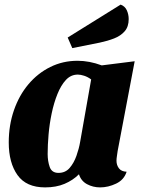

<svg xmlns="http://www.w3.org/2000/svg" viewBox="-20 -794 622 834"><path d="M176 20Q94 20 56 -33.5Q18 -87 18 -175Q18 -250 40.5 -315Q63 -380 103.5 -428Q144 -476 198.5 -503Q253 -530 317 -530Q368 -530 422 -510L565 -528L491 -138Q490 -129 488 -117Q486 -105 486 -96Q486 -77 496.5 -63Q507 -49 530 -48Q519 -13 484.5 3.5Q450 20 415 20Q384 20 358 6Q332 -8 323 -37Q297 -11 260.5 4.5Q224 20 176 20ZM234 -43Q264 -43 282.5 -64.5Q301 -86 312 -117Q323 -148 328 -177L376 -449Q361 -460 345.5 -465Q330 -470 318 -470Q288 -470 266.5 -447Q245 -424 229.5 -385.5Q214 -347 204.5 -301.5Q195 -256 191 -210Q187 -164 187 -125Q187 -94 196 -68.5Q205 -43 234 -43ZM294 -585 274 -631 504 -774Q523 -767 531 -749Q539 -731 539 -711Q539 -678 521.5 -658Q504 -638 475.5 -627Q447 -616 414 -609Z"/></svg>

Font: Sansita Swashed
Style: Bold
Weight: 700
Designer: Pablo Cosgaya
Foundry: Omnibus-Type
Version: Version 1.003; ttfautohint (v1.8.3)